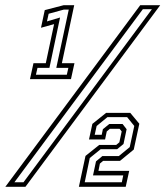

<svg xmlns="http://www.w3.org/2000/svg" viewBox="-64 -720 637 740"><path d="M51.5 -415 65 -476.5H112.5L144.5 -627L94 -613L108.5 -681L181.5 -700H222L174.5 -476.5H223L209.5 -415ZM74.5 -432H193.5L199.5 -458.5H153L201 -683H182L123.5 -667L117 -637.5L167.5 -652.5L126.5 -458.5H80.5ZM-43.5 0 476.5 -700H553.5L34 0ZM-8.5 -17.5H26.5L521.5 -684.5H486.5ZM240 0 265.5 -119 318.5 -161.5H384L396 -171.5L405 -213.5L397 -223.5H359.5L347.5 -213.5L341 -182.5H279L292 -242.5L345 -285H438L473 -243L451.5 -143.5L398.5 -100H333.5L321 -89.5L315.5 -61.5H434L420.5 0ZM262.5 -17.5H405.5L411 -44H294.5L306 -98L330.5 -118.5H394L436 -153L453.5 -234.5L426 -268.5H350L308.5 -234.5L301 -200.5H328L332.5 -222L357 -242H408.5L424 -222L412 -165L387.5 -145H324L282 -111Z"/></svg>

Font: Tourney
Style: Italic
Weight: 400
Italic angle: -12°
Version: Version 1.015